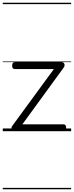

<svg xmlns="http://www.w3.org/2000/svg" viewBox="-20 -950 535 1390"><path d="M86 0Q68 0 64.5 -13.5Q61 -27 67 -36L370 -450H88Q78 -450 73 -455.5Q68 -461 68 -475Q68 -488 73 -494Q78 -500 88 -500H427Q437 -500 442 -494Q447 -488 447.5 -479.5Q448 -471 442 -462L142 -50H439Q449 -50 454 -44Q459 -38 459 -23Q459 -11 454 -5.5Q449 0 439 0ZM0 410H495V420H0ZM0 -20H495V0H0ZM0 -505H495V-500H0ZM0 -930H495V-920H0Z"/></svg>

Font: Playwrite DE Grund Guides
Style: Regular
Weight: 400
Designer: Veronika Burian, José Scaglione
Foundry: TypeTogether
Version: Version 1.003